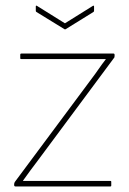

<svg xmlns="http://www.w3.org/2000/svg" viewBox="-20 -672 464 692"><path d="M36 0Q31 0 31 -5V-8Q31 -13 34 -17L310 -388Q323 -405 335 -422.5Q347 -440 361 -458V-459Q338 -459 316 -459Q294 -459 271 -459H57Q53 -459 53 -462V-475Q53 -479 57 -479H389Q393 -479 393 -474V-471Q393 -468 392.5 -466Q392 -464 390 -462L116 -93Q102 -75 89 -57Q76 -39 63 -21V-20Q81 -20 100 -20Q119 -20 138 -20H378Q381 -20 381 -17V-3Q381 0 378 0ZM212 -567 111 -629Q109 -630 109 -634V-648Q109 -651 110 -651.5Q111 -652 113 -651L214 -588L315 -651Q319 -653 319 -648V-634Q319 -630 317 -629L217 -567Q214 -565 212 -567Z"/></svg>

Font: Sofia Sans Semi Condensed Thin
Style: Regular
Weight: 250
Version: Version 4.100